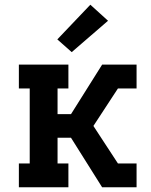

<svg xmlns="http://www.w3.org/2000/svg" viewBox="-20 -794 640 814"><path d="M60 0V-101H106V-419H60V-520H270V-419H224V-310H281L413 -520H559V-419H480L376 -260L480 -101H559V0H413L281 -210H224V-101H270V0ZM284 -573 223 -627 363 -774 438 -706Z"/></svg>

Font: Iosevka HT Extended
Style: Bold
Weight: 700
Width: 7
Monospace: yes
Designer: Belleve Invis
Foundry: Belleve Invis
Version: Version 32.3.0; ttfautohint (v1.8.4)